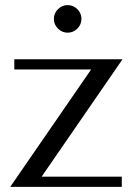

<svg xmlns="http://www.w3.org/2000/svg" viewBox="-20 -732 530 752"><path d="M36 -500V-460H337L20 0H457V-40H143L460 -500ZM191 -658Q191 -636 207 -620Q223 -604 245 -604Q267 -604 283 -620Q299 -636 299 -658Q299 -680 283 -696Q267 -712 245 -712Q223 -712 207 -696Q191 -680 191 -658Z"/></svg>

Font: Tenor Sans
Style: Regular
Weight: 400
Designer: Denis Masharov
Foundry: Denis Masharov
Version: Version 1.1